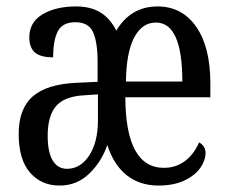

<svg xmlns="http://www.w3.org/2000/svg" viewBox="-20 -566 711 596"><path d="M38 -150Q38 -229 82 -267Q126 -305 218 -309L283 -312V-373Q283 -435 269 -466Q255 -497 214 -497Q174 -497 159.5 -469Q145 -441 145 -388Q106 -388 88.5 -403Q71 -418 71 -450Q71 -497 112 -521.5Q153 -546 216 -546Q261 -546 291.5 -527.5Q322 -509 341 -471Q386 -546 469 -546Q545 -546 589 -483Q633 -420 633 -307V-264H369Q370 -45 489 -45Q526 -45 554 -66Q582 -87 598 -124Q618 -113 618 -91Q618 -68 601.5 -44.5Q585 -21 552 -5.5Q519 10 472 10Q414 10 373.5 -22Q333 -54 313 -116Q296 -65 257.5 -27.5Q219 10 165 10Q108 10 73 -30.5Q38 -71 38 -150ZM546 -313Q546 -496 464 -496Q421 -496 396.5 -449.5Q372 -403 371 -313ZM284 -192V-273L238 -270Q178 -266 153 -235.5Q128 -205 128 -144Q128 -94 143.5 -68Q159 -42 188 -42Q230 -42 257 -83.5Q284 -125 284 -192Z"/></svg>

Font: Noto Serif Cond
Style: Regular
Weight: 400
Width: 3
Designer: Monotype Design Team
Foundry: Monotype Imaging Inc.
Version: Version 1.001